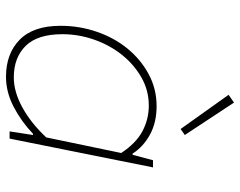

<svg xmlns="http://www.w3.org/2000/svg" viewBox="-100 -688 800 640"><g transform="rotate(90 300.0 -368.0)"><path d="M236 12Q159 12 112.5 -33.5Q66 -79 66 -170Q66 -233 86 -291Q106 -349 142 -393Q178 -437 227 -463.5Q276 -490 334 -490Q388 -490 428.5 -468Q469 -446 492 -410H496L514 -478H538L442 0H418L430 -78H426Q385 -39 336 -13.5Q287 12 236 12ZM238 -14Q286 -14 338 -42.5Q390 -71 438 -122L490 -372Q457 -422 417 -443Q377 -464 332 -464Q281 -464 237.5 -439Q194 -414 162 -373.5Q130 -333 112 -281.5Q94 -230 94 -176Q94 -93 133 -53.5Q172 -14 238 -14ZM410 -570 296 -730 322 -748 430 -584Z"/></g></svg>

Font: Source Code Pro ExtraLight
Style: Italic
Weight: 200
Italic angle: -11°
Monospace: yes
Designer: Paul D. Hunt, Teo Tuominen
Foundry: Adobe Systems Incorporated
Version: Version 1.050;PS 1.000;hotconv 16.6.51;makeotf.lib2.5.65220